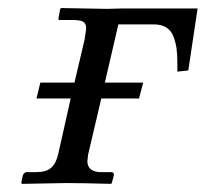

<svg xmlns="http://www.w3.org/2000/svg" viewBox="-20 -451 506 472"><path d="M229 -209 196.8 -71.8Q194.8 -58.1 194.8 -55.2Q194.8 -27.8 230 -27.8H252.9Q261.2 -27.8 259.8 -20L254.9 -1L252.9 1Q181.2 -1 142.1 -1L34.2 1L32.2 -1L36.1 -20Q39.1 -27.8 45.9 -27.8H68.8Q93.3 -27.8 105.5 -38.3Q117.7 -48.8 123 -71.8L153.8 -209H69.8L79.1 -248H163.1L188 -354Q191.9 -378.4 191.9 -380.9Q191.9 -393.1 184.6 -397.5Q177.2 -401.9 158.2 -401.9H127Q122.1 -401.9 124 -407.2L127.9 -429.2L130.9 -431.2L243.2 -429.2L280.8 -430.2H465.8L442.9 -277.8L416 -274.9V-293.9Q416 -315.9 414.1 -331.1Q412.1 -346.2 406.5 -361.1Q400.9 -376 388.7 -383.5Q376.5 -391.1 357.9 -391.1H271L237.8 -248H332L321.8 -209Z"/></svg>

Font: Linux Libertine G
Style: Italic
Weight: 400
Italic angle: -12°
Designer: Philipp H. Poll
Foundry: Philipp H. Poll
Version: Version 5.1.3